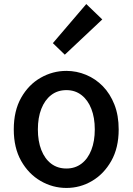

<svg xmlns="http://www.w3.org/2000/svg" viewBox="-20 -914 655 948"><path d="M308 14Q240 14 180.5 -20.5Q121 -55 84.5 -119.5Q48 -184 48 -275Q48 -367 84.5 -431.5Q121 -496 180.5 -530Q240 -564 308 -564Q358 -564 405 -544.5Q452 -525 488 -488Q524 -451 545 -397.5Q566 -344 566 -275Q566 -184 529.5 -119.5Q493 -55 434.5 -20.5Q376 14 308 14ZM308 -82Q351 -82 382.5 -106Q414 -130 431 -173.5Q448 -217 448 -275Q448 -333 431 -376.5Q414 -420 382.5 -444.5Q351 -469 308 -469Q264 -469 232.5 -444.5Q201 -420 184 -376.5Q167 -333 167 -275Q167 -217 184 -173.5Q201 -130 232.5 -106Q264 -82 308 -82ZM300 -644 241 -701 406 -894 485 -818Z"/></svg>

Font: Noto Sans KR Thin Medium
Style: Regular
Weight: 500
Version: Version 2.004-H2;hotconv 1.0.118;makeotfexe 2.5.65603